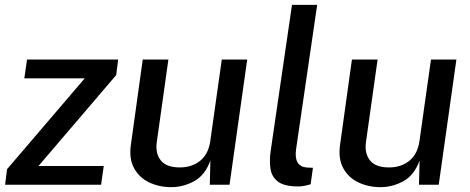

<svg xmlns="http://www.w3.org/2000/svg" viewBox="-20 -763 1941 793"><path d="M1 0 9 -64 330 -439.5H80.5L91.5 -517H468L460 -453L139 -77.5H408.5L397.5 0Z M685.5 10Q636 9.5 595.5 -10Q555 -29.5 533.8 -68.2Q512.5 -107 520.5 -164.5L569.5 -517H675.5L627.5 -176Q621 -129.5 644.2 -100.5Q667.5 -71.5 722.5 -71.5Q773 -71.5 807 -99.2Q841 -127 848.5 -180.5L896 -517H1001L928 0H846.5L849 -100Q827 -39 781.2 -14.2Q735.5 10.5 685.5 10Z M1212.5 7Q1153 7 1127.2 -13.5Q1101.5 -34 1097 -66.8Q1092.5 -99.5 1097.5 -136.5L1186 -743H1290L1203 -147.5Q1192.5 -75.5 1247.5 -71L1272.5 -70L1263 -2Q1234 7 1212.5 7Z M1549.5 10Q1500 9.5 1459.5 -10Q1419 -29.5 1397.8 -68.2Q1376.5 -107 1384.5 -164.5L1433.5 -517H1539.5L1491.5 -176Q1485 -129.5 1508.2 -100.5Q1531.5 -71.5 1586.5 -71.5Q1637 -71.5 1671 -99.2Q1705 -127 1712.5 -180.5L1760 -517H1865L1792 0H1710.5L1713 -100Q1691 -39 1645.2 -14.2Q1599.5 10.5 1549.5 10Z"/></svg>

Font: Public Sans Medium
Style: Italic
Weight: 500
Italic angle: -8°
Designer: The Public Sans project authors (U.S. Web Design System). Libre Franklin designed by Pablo Impallari and Rodrigo Fuenzal
Version: Version 1.007; ttfautohint (v1.8.1) -l 8 -r 50 -G 200 -x 14 